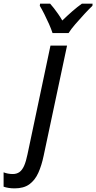

<svg xmlns="http://www.w3.org/2000/svg" viewBox="-148 -786 525 1046"><path d="M-68.4 240.2Q-85.4 240.2 -100.8 237.8Q-116.2 235.4 -128.4 231V152.8Q-117.7 157.2 -104.5 159.7Q-91.3 162.1 -78.6 162.1Q-57.1 162.1 -42 151.4Q-26.9 140.6 -16.4 116.7Q-5.9 92.8 2 53.7L127 -537.6H217.3L89.8 62.5Q78.6 116.2 60.5 156Q42.5 195.8 12 218Q-18.6 240.2 -68.4 240.2ZM138.2 -606Q131.3 -627.4 119.1 -655Q106.9 -682.6 93.5 -709.2Q80.1 -735.8 68.8 -754.4L70.3 -766.1H125Q134.8 -755.4 145.8 -741.2Q156.7 -727.1 168.7 -710Q180.7 -692.9 191.4 -674.3Q219.2 -701.2 246.3 -724.9Q273.4 -748.5 298.3 -766.1H356.4L355.5 -754.4Q338.4 -738.3 313 -710.9Q287.6 -683.6 263.2 -655.3Q238.8 -627 225.6 -606Z"/></svg>

Font: Open Sans SemiCondensed Medium
Style: Italic
Weight: 500
Width: 4
Italic angle: -12°
Designer: Monotype Design Team
Foundry: Monotype Imaging Inc.
Version: Version 3.000